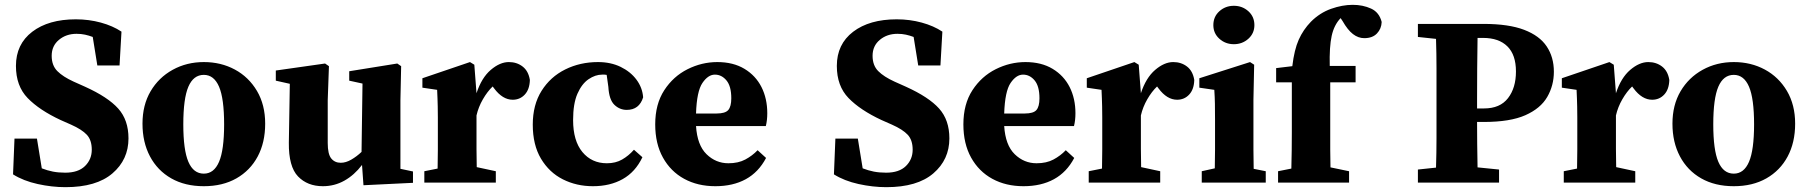

<svg xmlns="http://www.w3.org/2000/svg" viewBox="-20 -756 7481 795"><path d="M251 19Q195 19 136 6Q77 -7 34 -34L40 -182H133L153 -59Q176 -50 199 -45.5Q222 -41 250 -41Q304 -41 332 -68.5Q360 -96 360 -136Q360 -176 339.5 -198Q319 -220 274 -240L231 -259Q143 -300 94.5 -350Q46 -400 46 -483Q46 -573 113.5 -624.5Q181 -676 294 -676Q348 -676 397.5 -662.5Q447 -649 483 -625L475 -485H383L364 -603Q348 -609 332 -612.5Q316 -616 297 -616Q254 -616 224 -591Q194 -566 194 -525Q194 -485 217.5 -461.5Q241 -438 285 -418L332 -397Q427 -354 469.5 -306.5Q512 -259 512 -183Q512 -95 445.5 -38Q379 19 251 19Z M824 15Q746 15 689 -17.5Q632 -50 601 -108.5Q570 -167 570 -244Q570 -321 603.5 -378Q637 -435 695 -467Q753 -499 824 -499Q895 -499 952.5 -468Q1010 -437 1044 -379.5Q1078 -322 1078 -244Q1078 -166 1047 -108Q1016 -50 959 -17.5Q902 15 824 15ZM824 -37Q866 -37 887 -86Q908 -135 908 -241Q908 -348 887 -397Q866 -446 824 -446Q781 -446 760 -397Q739 -348 739 -241Q739 -135 760 -86Q781 -37 824 -37Z M1485 11 1479 -73Q1447 -31 1406 -8Q1365 15 1317 15Q1253 15 1214 -25.5Q1175 -66 1176 -165L1180 -409L1122 -422V-464L1326 -493L1342 -482L1337 -341V-164Q1337 -118 1351.5 -100Q1366 -82 1391 -82Q1412 -82 1434.5 -95Q1457 -108 1477 -127L1481 -410L1426 -422V-461L1625 -493L1641 -482L1638 -341V-57L1690 -46V1Z M1737 0V-47L1792 -58Q1793 -95 1793 -137Q1793 -179 1793 -210V-269Q1793 -297 1792.5 -315Q1792 -333 1791.5 -348.5Q1791 -364 1790 -384L1729 -393V-432L1926 -499L1944 -488L1953 -370Q1974 -434 2012 -466.5Q2050 -499 2087 -499Q2120 -499 2144 -480.5Q2168 -462 2174 -425Q2173 -386 2153 -364.5Q2133 -343 2103 -343Q2061 -343 2026 -390L2020 -398Q1998 -377 1979.5 -345Q1961 -313 1953 -278V-210Q1953 -179 1953 -139Q1953 -99 1954 -64L2033 -47V0Z M2435 15Q2367 15 2310.5 -13.5Q2254 -42 2220 -99Q2186 -156 2186 -240Q2186 -322 2222.5 -380Q2259 -438 2320.5 -468.5Q2382 -499 2456 -499Q2509 -499 2550 -479Q2591 -459 2615.5 -426Q2640 -393 2643 -353Q2627 -301 2575 -301Q2546 -301 2524 -322Q2502 -343 2499 -396L2492 -446Q2488 -447 2483 -447Q2478 -447 2473 -447Q2445 -447 2417 -428Q2389 -409 2371 -368Q2353 -327 2353 -259Q2353 -173 2391.5 -126.5Q2430 -80 2493 -80Q2529 -80 2556 -95.5Q2583 -111 2605 -136L2640 -105Q2611 -44 2558.5 -14.5Q2506 15 2435 15Z M2940 -447Q2912 -447 2888.5 -412.5Q2865 -378 2862 -286H2947Q2983 -286 2995.5 -300.5Q3008 -315 3008 -349Q3008 -399 2988 -423Q2968 -447 2940 -447ZM2942 15Q2869 15 2813 -15.5Q2757 -46 2725 -103.5Q2693 -161 2693 -241Q2693 -325 2730.5 -382.5Q2768 -440 2827 -469.5Q2886 -499 2950 -499Q3016 -499 3062.5 -471Q3109 -443 3133 -395.5Q3157 -348 3157 -287Q3157 -258 3151 -234H2862Q2867 -155 2905.5 -117.5Q2944 -80 2996 -80Q3037 -80 3066 -95.5Q3095 -111 3117 -134L3152 -102Q3121 -43 3068 -14Q3015 15 2942 15Z M3650 19Q3594 19 3535 6Q3476 -7 3433 -34L3439 -182H3532L3552 -59Q3575 -50 3598 -45.5Q3621 -41 3649 -41Q3703 -41 3731 -68.5Q3759 -96 3759 -136Q3759 -176 3738.5 -198Q3718 -220 3673 -240L3630 -259Q3542 -300 3493.5 -350Q3445 -400 3445 -483Q3445 -573 3512.5 -624.5Q3580 -676 3693 -676Q3747 -676 3796.5 -662.5Q3846 -649 3882 -625L3874 -485H3782L3763 -603Q3747 -609 3731 -612.5Q3715 -616 3696 -616Q3653 -616 3623 -591Q3593 -566 3593 -525Q3593 -485 3616.5 -461.5Q3640 -438 3684 -418L3731 -397Q3826 -354 3868.5 -306.5Q3911 -259 3911 -183Q3911 -95 3844.5 -38Q3778 19 3650 19Z M4216 -447Q4188 -447 4164.5 -412.5Q4141 -378 4138 -286H4223Q4259 -286 4271.5 -300.5Q4284 -315 4284 -349Q4284 -399 4264 -423Q4244 -447 4216 -447ZM4218 15Q4145 15 4089 -15.5Q4033 -46 4001 -103.5Q3969 -161 3969 -241Q3969 -325 4006.5 -382.5Q4044 -440 4103 -469.5Q4162 -499 4226 -499Q4292 -499 4338.5 -471Q4385 -443 4409 -395.5Q4433 -348 4433 -287Q4433 -258 4427 -234H4138Q4143 -155 4181.5 -117.5Q4220 -80 4272 -80Q4313 -80 4342 -95.5Q4371 -111 4393 -134L4428 -102Q4397 -43 4344 -14Q4291 15 4218 15Z M4488 0V-47L4543 -58Q4544 -95 4544 -137Q4544 -179 4544 -210V-269Q4544 -297 4543.5 -315Q4543 -333 4542.5 -348.5Q4542 -364 4541 -384L4480 -393V-432L4677 -499L4695 -488L4704 -370Q4725 -434 4763 -466.5Q4801 -499 4838 -499Q4871 -499 4895 -480.5Q4919 -462 4925 -425Q4924 -386 4904 -364.5Q4884 -343 4854 -343Q4812 -343 4777 -390L4771 -398Q4749 -377 4730.5 -345Q4712 -313 4704 -278V-210Q4704 -179 4704 -139Q4704 -99 4705 -64L4784 -47V0Z M4956 0V-47L5010 -59Q5011 -95 5011 -137Q5011 -179 5011 -210V-258Q5011 -299 5010.5 -326.5Q5010 -354 5008 -384L4946 -393V-432L5156 -499L5173 -488L5170 -343V-210Q5170 -179 5170 -136.5Q5170 -94 5171 -57L5221 -47V0ZM5089 -573Q5054 -573 5029 -595.5Q5004 -618 5004 -652Q5004 -687 5029 -709.5Q5054 -732 5089 -732Q5124 -732 5149 -709.5Q5174 -687 5174 -652Q5174 -618 5149 -595.5Q5124 -573 5089 -573Z M5272 0V-47L5327 -58Q5328 -96 5328.5 -134Q5329 -172 5329 -210V-415H5264V-474L5331 -482Q5339 -550 5357.5 -591.5Q5376 -633 5408 -666Q5445 -703 5491.5 -719.5Q5538 -736 5581 -736Q5623 -736 5657 -720.5Q5691 -705 5701 -665Q5700 -637 5681.5 -617.5Q5663 -598 5629 -598Q5604 -598 5582 -615Q5560 -632 5539 -669L5531 -681Q5504 -653 5494 -607.5Q5484 -562 5486 -483H5593V-415H5488V-210Q5488 -173 5488 -136.5Q5488 -100 5489 -63L5566 -47V0Z M6121 -599H6098Q6097 -537 6096.5 -474Q6096 -411 6096 -347V-307H6125Q6191 -307 6224 -349.5Q6257 -392 6257 -460Q6257 -529 6221.5 -564Q6186 -599 6121 -599ZM5851 -603V-657H6123Q6227 -657 6291 -632.5Q6355 -608 6384.5 -563.5Q6414 -519 6414 -459Q6414 -402 6386.5 -354.5Q6359 -307 6296 -279Q6233 -251 6124 -251H6096Q6096 -208 6096.5 -160.5Q6097 -113 6098 -63L6187 -54V0H5851V-54L5926 -62Q5928 -123 5928 -185Q5928 -247 5928 -310V-347Q5928 -409 5928 -471.5Q5928 -534 5926 -595Z M6455 0V-47L6510 -58Q6511 -95 6511 -137Q6511 -179 6511 -210V-269Q6511 -297 6510.5 -315Q6510 -333 6509.5 -348.5Q6509 -364 6508 -384L6447 -393V-432L6644 -499L6662 -488L6671 -370Q6692 -434 6730 -466.5Q6768 -499 6805 -499Q6838 -499 6862 -480.5Q6886 -462 6892 -425Q6891 -386 6871 -364.5Q6851 -343 6821 -343Q6779 -343 6744 -390L6738 -398Q6716 -377 6697.5 -345Q6679 -313 6671 -278V-210Q6671 -179 6671 -139Q6671 -99 6672 -64L6751 -47V0Z M7159 15Q7081 15 7024 -17.5Q6967 -50 6936 -108.5Q6905 -167 6905 -244Q6905 -321 6938.5 -378Q6972 -435 7030 -467Q7088 -499 7159 -499Q7230 -499 7287.5 -468Q7345 -437 7379 -379.5Q7413 -322 7413 -244Q7413 -166 7382 -108Q7351 -50 7294 -17.5Q7237 15 7159 15ZM7159 -37Q7201 -37 7222 -86Q7243 -135 7243 -241Q7243 -348 7222 -397Q7201 -446 7159 -446Q7116 -446 7095 -397Q7074 -348 7074 -241Q7074 -135 7095 -86Q7116 -37 7159 -37Z"/></svg>

Font: Source Serif Pro
Style: Bold
Weight: 700
Designer: Frank Grießhammer
Foundry: Adobe Systems Incorporated
Version: Version 3.001;hotconv 1.0.111;makeotfexe 2.5.65597